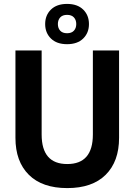

<svg xmlns="http://www.w3.org/2000/svg" viewBox="-20 -946 688 982"><path d="M240.5 -749Q211 -778 211 -823Q211 -868 240.5 -897Q270 -926 323 -926Q376 -926 405.5 -897Q435 -868 435 -823Q435 -778 405.5 -749Q376 -720 323 -720Q270 -720 240.5 -749ZM288 -857Q276 -844 276 -823Q276 -802 288 -789Q300 -776 323 -776Q346 -776 358 -789Q370 -802 370 -823Q370 -844 358 -857Q346 -870 323 -870Q300 -870 288 -857ZM193 -258Q193 -107 324 -107Q455 -107 455 -258V-688H589V-241Q589 -120 520.5 -52Q452 16 324 16Q196 16 127.5 -52Q59 -120 59 -241V-688H193Z"/></svg>

Font: Techna Sans
Style: Regular
Weight: 400
Designer: Carl Enlund
Version: Version 1.003